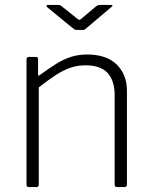

<svg xmlns="http://www.w3.org/2000/svg" viewBox="-20 -762 618 782"><path d="M98 0Q88 0 88 -10V-520Q88 -530 97 -530H126Q135 -530 135 -521V-460Q135 -455 137 -454Q139 -453 143 -457Q180 -484 210 -502.5Q240 -521 269.5 -530.5Q299 -540 335 -540Q414 -540 455.5 -499Q497 -458 497 -392V-11Q497 0 486 0H457Q452 0 449.5 -2.5Q447 -5 447 -10V-375Q447 -432 419 -464Q391 -496 328 -496Q294 -496 265 -485.5Q236 -475 206 -455.5Q176 -436 138 -406V-10Q138 0 127 0H98ZM371 -736Q375 -739 378.5 -740.5Q382 -742 386 -742H431Q445 -742 432 -732L334 -649Q331 -646 327 -643Q323 -640 317 -640H294Q287 -640 282.5 -643Q278 -646 273 -650L173 -732Q169 -736 169.5 -739Q170 -742 175 -742H216Q221 -742 224 -741Q227 -740 232 -736L293 -687Q301 -681 303.5 -681Q306 -681 313 -687Z"/></svg>

Font: Libre Franklin Thin ExtraLight
Style: Regular
Weight: 250
Version: Version 3.000